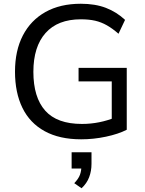

<svg xmlns="http://www.w3.org/2000/svg" viewBox="-20 -734 773 1024"><path d="M413 9Q297 9 218 -34.5Q139 -78 99.5 -159Q60 -240 60 -352Q60 -464 102 -545Q144 -626 222.5 -670Q301 -714 411 -714Q488 -714 545 -692Q602 -670 647 -628L612 -554Q580 -582 550 -599Q520 -616 487.5 -623.5Q455 -631 411 -631Q288 -631 223 -558Q158 -485 158 -351Q158 -215 221 -144Q284 -73 417 -73Q464 -73 509 -82Q554 -91 595 -108L576 -61V-300H399V-372H656V-42Q611 -19 545 -5Q479 9 413 9ZM415 270 376 243Q399 219 406.5 198Q414 177 414 153L436 165H362V78H468V140Q468 178 455.5 211Q443 244 415 270Z"/></svg>

Font: Mulish Medium
Style: Regular
Weight: 500
Designer: Vernon Adams
Foundry: Vernon Adams
Version: Version 3.603; ttfautohint (v1.8.3)